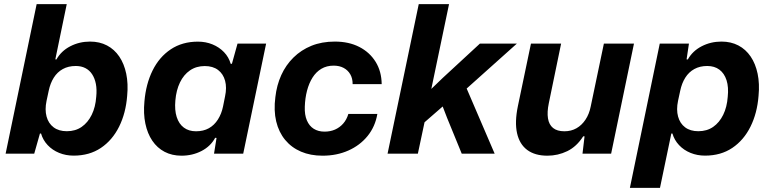

<svg xmlns="http://www.w3.org/2000/svg" viewBox="-20 -749 3754 936"><path d="M339 9.7Q301.1 9.7 268.2 -3.7Q235.3 -17.1 212.4 -41.6Q189.4 -66 180.1 -98.1H174.7L146.9 0H7.4L158.7 -729H305.4L249.7 -459.7L255 -459Q278.4 -500.6 322.6 -523.4Q366.9 -546.3 419.1 -546.3Q465.4 -546.3 501.6 -527.4Q537.7 -508.4 561.5 -473.3Q585.3 -438.1 595.4 -389.6Q605.6 -341.1 599.9 -281.7Q593.4 -197.6 560.6 -131.5Q527.7 -65.4 471.9 -27.9Q416 9.7 339 9.7ZM305.9 -109.3Q347.7 -109.3 378.1 -130.4Q408.6 -151.6 427.1 -189.3Q445.6 -227 449.1 -277Q452.7 -312.3 447.4 -339.9Q442 -367.6 428.9 -387.3Q415.9 -407 395.9 -417.1Q376 -427.3 349.3 -427.3Q313.1 -427.3 286.2 -412.4Q259.3 -397.6 242.2 -370.4Q225.1 -343.3 217.4 -306.4L206.9 -257.3Q197.9 -214.4 207 -180.9Q216.1 -147.3 241.4 -128.3Q266.6 -109.3 305.9 -109.3Z M864.9 10Q818.6 10 782.4 -8.9Q746.3 -27.9 722.5 -63Q698.7 -98.1 688.6 -146.6Q678.4 -195.1 684.1 -254.6Q691.3 -339.4 723.8 -405.3Q756.3 -471.1 812.5 -508.6Q868.7 -546 945 -546Q983.1 -546 1015.9 -532.6Q1048.7 -519.1 1072 -494.9Q1095.3 -470.6 1104.6 -438.1H1110.6L1137.9 -536.3H1277.3L1165.7 0H1023.4L1035.6 -76.6L1029 -77.3Q1006.6 -35.7 962.4 -12.9Q918.1 10 864.9 10ZM935.4 -109Q971.9 -109 998.3 -123.9Q1024.7 -138.7 1042.3 -166.4Q1059.9 -194 1067.3 -229.9L1077.1 -279Q1086.4 -321.9 1077.3 -355.4Q1068.1 -389 1042.9 -408Q1017.7 -427 978.1 -427Q937 -427 906.2 -405.9Q875.4 -384.7 857.3 -347Q839.1 -309.3 834.9 -259.3Q830.6 -212.4 841.4 -178.6Q852.3 -144.7 876.3 -126.9Q900.3 -109 935.4 -109Z M1552.4 10Q1493.6 10 1447.3 -9.8Q1401 -29.6 1370 -67.1Q1339 -104.7 1326.4 -157.4Q1313.9 -210 1322.4 -275.7Q1328.9 -333.6 1351.1 -382.7Q1373.4 -431.9 1410.7 -468.6Q1448 -505.4 1498.4 -525.9Q1548.9 -546.3 1612.3 -546.3Q1680.7 -546.3 1731.6 -520.2Q1782.4 -494.1 1811.2 -447.5Q1840 -400.9 1840.7 -338.9H1699.1Q1699.3 -366.6 1687.6 -386.8Q1675.9 -407 1655.2 -418Q1634.6 -429 1606.6 -429Q1572.3 -429 1546.5 -413.6Q1520.7 -398.1 1503.5 -370.7Q1486.3 -343.3 1476.8 -307.1Q1467.3 -270.9 1465.9 -229Q1464.4 -189.3 1476 -162.1Q1487.6 -134.9 1509.6 -121.1Q1531.6 -107.3 1561.9 -107.3Q1590.4 -107.3 1613.4 -117.4Q1636.4 -127.6 1653.1 -146.6Q1669.9 -165.6 1678.3 -193.6H1819.6Q1809.1 -131.7 1771.9 -85.9Q1734.6 -40.1 1678.1 -15.1Q1621.6 10 1552.4 10Z M1869.4 0 2021.4 -729H2169.1L2082.7 -315.6L2138.1 -368.9L2319.4 -536.3H2499.6L2255 -317.4L2391.4 0H2230.9L2159.4 -174.7L2138.1 -229.9L2049.6 -152.9L2017.1 0Z M2648.6 10Q2588 10 2550.3 -17.9Q2512.6 -45.9 2500.6 -99.8Q2488.6 -153.7 2504.6 -231.3L2568.4 -536.3H2715.4L2655.4 -245.7Q2646.4 -202.6 2651.4 -171.9Q2656.3 -141.3 2676.2 -125.1Q2696.1 -109 2731.6 -109Q2764.3 -109 2790.2 -123.7Q2816.1 -138.4 2834.2 -165.6Q2852.3 -192.7 2859.6 -229.3L2923.9 -536.3H3070.6L2959.3 0H2819.7L2829.7 -84.4H2823.1Q2791.1 -34.3 2745.4 -12.1Q2699.7 10 2648.6 10Z M3050.7 167 3196.3 -536.3H3338.6L3327.1 -459.7L3333 -459Q3356.4 -500.6 3400.6 -523.4Q3444.9 -546.3 3497.1 -546.3Q3543.4 -546.3 3579.6 -527.4Q3615.7 -508.4 3639.5 -473.3Q3663.3 -438.1 3673.4 -389.6Q3683.6 -341.1 3677.9 -281.7Q3671.4 -197.6 3638.6 -131.5Q3605.7 -65.4 3549.9 -27.9Q3494 9.7 3417 9.7Q3379.1 9.7 3346.2 -3.7Q3313.3 -17.1 3290.4 -41.6Q3267.4 -66 3258.1 -98.1H3252.7L3197.4 167ZM3384.4 -109.3Q3426.3 -109.3 3456.7 -130.4Q3487.1 -151.6 3505.6 -189.3Q3524.1 -227 3527.7 -277Q3532.7 -324.1 3521.9 -357.9Q3511 -391.6 3487.1 -409.4Q3463.3 -427.3 3427.9 -427.3Q3391.7 -427.3 3364.8 -412.4Q3337.9 -397.6 3320.8 -370.4Q3303.7 -343.3 3296 -306.4L3285.4 -257.3Q3276.4 -214.4 3285.6 -180.9Q3294.7 -147.3 3319.9 -128.3Q3345.1 -109.3 3384.4 -109.3Z"/></svg>

Font: Mona Sans
Style: Italic
Weight: 200
Italic angle: -11.6951°
Designer: Deni Anggara
Foundry: GitHub
Version: Version 2.000